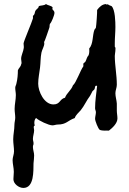

<svg xmlns="http://www.w3.org/2000/svg" viewBox="-20 -596 635 945"><path d="M558 -13C558 -26 555 -39 555 -52C555 -63 555 -74 555 -86C554 -103 548 -120 548 -137C548 -152 555 -164 555 -179C555 -227 545 -274 545 -321C545 -330 548 -340 548 -350C548 -355 550 -362 545 -366C545 -372 545 -378 545 -384C545 -410 548 -437 548 -463C548 -487 547 -549 529 -566C522 -568 516 -571 510 -575C507 -575 508 -573 505 -573C504 -573 503 -575 503 -576C484 -576 469 -562 458 -547C459 -539 454 -468 452 -460C451 -456 447 -454 445 -450C434 -421 440 -381 419 -357C420 -346 420 -334 416 -324C407 -315 406 -302 400 -292C397 -288 392 -287 390 -282V-280C390 -277 391 -273 390 -269C377 -253 354 -187 339 -176C331 -152 308 -138 300 -115C273 -109 277 -82 243 -82C197 -82 168 -146 168 -184C168 -211 174 -237 177 -263C180 -287 179 -313 184 -337C187 -352 198 -368 198 -382C198 -384 197 -387 197 -389C201 -394 219 -449 223 -460C225 -466 223 -473 226 -479C233 -484 248 -522 248 -532C248 -545 238 -546 238 -552C238 -555 238 -557 239 -560C231 -569 216 -569 206 -576C198 -568 181 -570 171 -566C171 -556 159 -551 155 -544C151 -538 152 -530 148 -524C147 -521 142 -520 142 -516C142 -512 143 -509 142 -505C137 -486 96 -392 96 -382C96 -375 98 -367 97 -360C95 -342 84 -324 84 -306C84 -300 86 -294 86 -288C86 -285 86 -282 84 -279C82 -267 72 -261 68 -250C68 -229 66 -206 61 -186C60 -178 55 -172 55 -164C55 -152 58 -140 58 -128C58 -105 52 -83 52 -60C52 -45 55 -31 55 -17C55 -5 51 6 51 18C51 43 45 66 45 90C45 110 49 130 49 149C49 164 42 178 42 192C42 211 48 230 48 250C48 262 46 274 46 286C46 309 73 329 95 329C149 329 144 244 145 208C146 195 148 182 148 169C148 155 142 141 142 127C142 123 143 118 145 114V112C146 104 142 96 142 88C142 73 148 59 148 45C148 40 146 35 146 30C146 26 148 22 152 21C149 17 149 13 149 8C149 1 151 -11 158 -15C171 -2 220 21 238 21C247 21 255 17 264 17C307 17 313 -3 348 -15C353 -31 367 -41 377 -53C395 -75 406 -102 423 -124C428 -132 431 -140 435 -147C438 -151 443 -153 445 -157C448 -161 446 -174 453 -174C455 -174 457 -174 458 -173C454 -137 448 -99 448 -63C448 -56 452 -50 452 -44C452 -33 448 -22 448 -11C448 -1 463 38 471 43C476 46 490 47 495 47C502 47 509 46 516 47C534 33 558 11 558 -13Z"/></svg>

Font: Margarine
Style: Regular
Weight: 400
Designer: Astigmatic (AOETI)
Foundry: Astigmatic (AOETI)
Version: Version 1.000